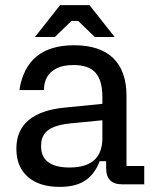

<svg xmlns="http://www.w3.org/2000/svg" viewBox="-20 -721 593 751"><path d="M213.2 10Q133.6 10 88.8 -29.3Q44 -68.6 44 -139.4Q44 -210.6 91.4 -250.6Q138.8 -290.6 231.2 -300L380.4 -314.8V-250.6L258 -238.6Q197.2 -232.8 169 -212.3Q140.8 -191.8 140.8 -152.8V-147.4Q140.8 -107 169.2 -86.4Q197.6 -65.8 251.4 -65.8Q316 -65.8 348.2 -94.4Q380.4 -123 380.4 -180.8V-264.2V-277.8V-341.4Q380.4 -406.8 353.5 -436.7Q326.6 -466.6 267.8 -466.6Q226.2 -466.6 200.7 -453.4Q175.2 -440.2 163.7 -418.9Q152.2 -397.6 152.2 -372.6V-368.6H55.8Q69.8 -457 123.3 -500.5Q176.8 -544 269.6 -544Q370.8 -544 422.8 -493.7Q474.8 -443.4 474.8 -345.4V-71.8H544.2V0H458Q395.2 0 395.2 -62.8V-90.4H369.8Q350.2 -39 312.8 -14.5Q275.4 10 213.2 10ZM116.8 -576.4 215.2 -701H330L428.4 -576.4H350.6L285.6 -639.2H259.6L194.6 -576.4Z"/></svg>

Font: Mozilla Headline ExtraLight
Style: Regular
Weight: 200
Designer: Studio DRAMA
Foundry: Studio DRAMA
Version: Version 1.000